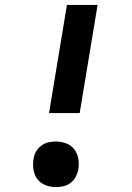

<svg xmlns="http://www.w3.org/2000/svg" viewBox="-20 -755 540 783"><path d="M180 -294 253 -735H378L305 -294ZM208 8Q186 8 165.5 0Q145 -8 132.5 -24.5Q120 -41 116.5 -63Q113 -85 117 -107Q119 -123 127 -137Q135 -151 148.5 -161Q162 -171 177.5 -174.5Q193 -178 208 -178Q230 -178 250.5 -170Q271 -162 283.5 -145.5Q296 -129 299.5 -107Q303 -85 299 -62Q296 -47 288 -32.5Q280 -18 267 -8.5Q254 1 238.5 4.5Q223 8 208 8Z"/></svg>

Font: Iosevka Slab Extrabold
Style: Italic
Weight: 800
Italic angle: -9°
Monospace: yes
Designer: Belleve Invis
Foundry: Belleve Invis
Version: Version 11.1.0; ttfautohint (v1.8.3)